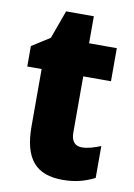

<svg xmlns="http://www.w3.org/2000/svg" viewBox="-79 -716 544 777"><g transform="rotate(10 193.0 -327.0)"><path d="M287 -133C258 -133 243 -151 243 -187V-417H357V-553H243V-664H129L87 -548L13 -501V-417H72V-182C72 -46 125 10 233 10C287 10 326 -2 364 -21V-152C336 -141 311 -133 287 -133Z"/></g></svg>

Font: Noto Sans Devanagari UI Condensed Black
Style: Regular
Weight: 900
Width: 3
Designer: Jelle Bosma - Monotype Design Team
Foundry: Monotype Imaging Inc.
Version: Version 2.004